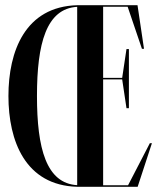

<svg xmlns="http://www.w3.org/2000/svg" viewBox="-20 -720 614 740"><path d="M473.6 -6H377.5V-414H450.9L467.5 -303H476.8V-531H467.5L450.9 -420H377.5V-694H472L527 -532H535L510 -700H277.5V-699.9C77.4 -694.4 12.5 -523.1 12.5 -350C12.5 -176.9 77.4 -5.6 277.5 -0.1V0H510.5L565.5 -168H557.5ZM122.5 -350C122.5 -552.4 158.5 -686.7 277.5 -693.7V-6.3C158.5 -13.3 122.5 -147.6 122.5 -350Z"/></svg>

Font: Picaflor 72 pt
Style: Regular
Weight: 400
Designer: Ariel Martín Pérez
Foundry: Tunera Type Foundry
Version: Version 1.000;hotconv 1.0.109;makeotfexe 2.5.65596